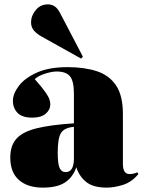

<svg xmlns="http://www.w3.org/2000/svg" viewBox="-20 -844 653 878"><path d="M176 14Q106 14 66.5 -21Q27 -56 27 -123Q27 -178 55 -209.5Q83 -241 146.5 -257Q210 -273 318 -280V-416Q318 -472 300.5 -494.5Q283 -517 239 -517Q217 -517 185.5 -507Q154 -497 139 -482Q172 -445 187 -423.5Q202 -402 206 -389.5Q210 -377 210 -367Q210 -342 189 -324Q168 -306 128 -306Q81 -306 60 -328Q39 -350 39 -383Q39 -415 66 -451Q93 -487 148.5 -512Q204 -537 289 -537Q364 -537 421 -519Q478 -501 510 -454.5Q542 -408 542 -322V-95Q542 -48 572 -48Q591 -48 608 -56L613 -48Q582 -11 542 1.5Q502 14 468 14Q406 14 374 -12Q342 -38 329 -79Q313 -33 277 -9.5Q241 14 176 14ZM280 -57Q300 -57 309 -73.5Q318 -90 318 -118V-264Q274 -260 259 -236Q244 -212 244 -147Q244 -95 252.5 -76Q261 -57 280 -57ZM351 -576 170 -677Q147 -690 134.5 -705Q122 -720 122 -742Q122 -772 143.5 -798Q165 -824 199 -824Q216 -824 230 -815Q244 -806 257 -780L359 -585Z"/></svg>

Font: Literata 72pt Black
Style: Regular
Weight: 900
Designer: Latin by Veronika Burian and Jose Scaglione. Greek by Irene Vlachou. Cyrillic by Vera Evstafieva.
Foundry: TypeTogether
Version: Version 3.002